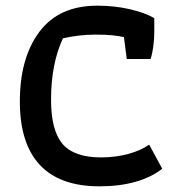

<svg xmlns="http://www.w3.org/2000/svg" viewBox="-20 -648 630 677"><path d="M50 -290Q50 -444 119 -536Q188 -628 323 -628Q384 -628 438 -615.5Q492 -603 524 -584V-534Q524 -510 520.5 -484Q517 -458 511 -440H427L417 -517Q380 -526 317 -526Q261 -526 202 -513Q160 -423 160 -296Q160 -188 200.5 -140.5Q241 -93 336 -93Q387 -93 431.5 -105Q476 -117 506 -138L552 -53Q514 -23 458 -7Q402 9 331 9Q191 9 120.5 -66.5Q50 -142 50 -290Z"/></svg>

Font: Athiti SemiBold
Style: Regular
Weight: 600
Designer: CadsonDemak Team
Foundry: CadsonDemak
Version: Version 1.033